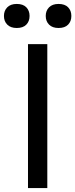

<svg xmlns="http://www.w3.org/2000/svg" viewBox="-34 -954 382 974"><path d="M206 0H108V-730H206ZM51 -812Q20 -812 3 -829Q-14 -846 -14 -873Q-14 -900 3 -917Q20 -934 51 -934Q83 -934 99.5 -917Q116 -900 116 -873Q116 -846 99.5 -829Q83 -812 51 -812ZM263 -812Q232 -812 215 -829Q198 -846 198 -873Q198 -900 215 -917Q232 -934 263 -934Q295 -934 311.5 -917Q328 -900 328 -873Q328 -846 311.5 -829Q295 -812 263 -812Z"/></svg>

Font: Sora Variable
Style: Regular
Weight: 400
Designer: Jonathan Barnbrook, Julián Moncada
Foundry: Barnbrook Fonts
Version: Version 2.000